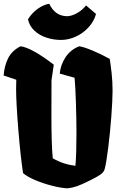

<svg xmlns="http://www.w3.org/2000/svg" viewBox="-22 -1006 664 1036"><path d="M585.4 -517.6Q585.4 -465.3 578.6 -376Q571.8 -286.6 561.5 -205.6Q551.3 -124.5 542.5 -92.8Q538.1 -76.7 519.3 -63.7Q500.5 -50.8 468.8 -35.2Q465.8 -33.7 462.2 -32Q458.5 -30.3 454.6 -28.3Q418.9 -10.3 393.1 -1.2Q367.2 7.8 341.8 10.3Q305.7 8.3 257.3 -4.2Q209 -16.6 166.3 -34.9Q123.5 -53.2 102.5 -71.8Q88.9 -158.7 76.9 -305.9Q64.9 -453.1 64.9 -527.8Q64.9 -558.1 65.9 -575.7L-2.4 -598.6Q1.5 -650.4 21.7 -691.4Q42 -732.4 88.9 -756.3Q147.9 -749 268.1 -657.2L266.6 -656.2L268.1 -656.7L255.9 -573.2L255.4 -383.8Q255.4 -227.1 262.7 -151.9Q317.9 -119.6 384.8 -111.3Q387.7 -136.7 389.2 -187.5Q390.6 -238.3 390.6 -286.1Q390.6 -359.9 387.7 -450.4Q384.8 -541 380.4 -586.4L300.3 -608.9Q304.7 -656.2 331.5 -697Q358.4 -737.8 405.3 -756.3Q430.2 -752.9 478 -732.9Q525.9 -712.9 570.3 -688L576.2 -645.5V-645L577.6 -632.3L580.1 -613.8Q585.4 -565.4 585.4 -517.6ZM496.1 -930.7 442.4 -976.6Q423.3 -953.6 402.8 -940.7Q382.3 -927.7 366.5 -923.1Q350.6 -918.5 341.3 -918.5Q275.4 -918.5 243.7 -985.8Q213.4 -981 181.9 -958.7Q150.4 -936.5 128.9 -901.9Q136.7 -865.7 163.6 -840.6Q190.4 -815.4 228.5 -803Q266.6 -790.5 307.6 -790.5Q348.1 -790.5 387.7 -808.8Q427.2 -827.1 456.3 -859.1Q485.4 -891.1 496.1 -930.7Z"/></svg>

Font: Fruktur
Style: Regular
Weight: 400
Designer: Viktoriya Grabowska
Foundry: Viktoriya Grabowska
Version: Version 1.004; ttfautohint (v1.4.1)